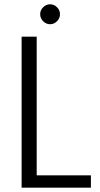

<svg xmlns="http://www.w3.org/2000/svg" viewBox="-20 -869 461 889"><path d="M80.1 -699.2H149.9V-57.1H400.9V0H80.1ZM244.1 -770.8Q230.5 -756.8 211.9 -756.8Q193.4 -756.8 179.7 -770.8Q166 -784.7 166 -803.2Q166 -821.8 179.7 -835.4Q193.4 -849.1 211.9 -849.1Q230.5 -849.1 244.1 -835.4Q257.8 -821.8 257.8 -803.2Q257.8 -784.7 244.1 -770.8Z"/></svg>

Font: SVN-Poppins Light
Style: Regular
Weight: 300
Designer: Ninad Kale (Devanagari), Jonny Pinhorn (Latin)
Foundry: Indian Type Foundry
Version: Version 3.002 2017